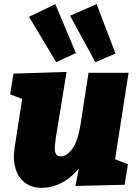

<svg xmlns="http://www.w3.org/2000/svg" viewBox="-20 -891 666 926"><path d="M182 15Q132 15 99.5 -10.5Q67 -36 54.5 -79Q42 -122 50 -176L87 -414L29 -436L45 -536L301 -544L249 -225Q246 -203 244.5 -183Q243 -163 249 -150Q255 -137 273 -137Q304 -137 330.5 -176Q357 -215 369 -294L407 -540H600L535 -123L597 -99L581 0L344 6L360 -79Q322 -31 275 -8Q228 15 182 15ZM251 -591 120 -810 247 -871 346 -635ZM440 -591 318 -815 446 -871 537 -633Z"/></svg>

Font: Bitter Black
Style: Italic
Weight: 900
Italic angle: -9°
Designer: Sol Matas, and Bitter project Authors
Foundry: Sol Matas
Version: Version 2.001